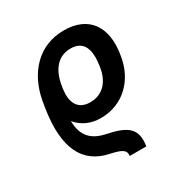

<svg xmlns="http://www.w3.org/2000/svg" viewBox="-179 -692 1017 1063"><g transform="rotate(-30 329.0 -160.5)"><path d="M344.8 232.2H451C469.5 120 411.6 86.3 291.2 61.8C211.6 44.7 160.9 2.5 159.4 -97.7C196.4 -54 246.8 -29.1 313.6 -29.1C458.1 -29.1 558.9 -133.9 579.5 -274.1L581.7 -287.6C604.8 -445 535.5 -552.6 375.4 -552.6C216.6 -552.6 108.3 -437.9 78.8 -271L72.8 -234.4C32.7 14.2 105.8 133.5 250 165.5C319.2 180.8 351.2 191.8 344.8 232.2ZM210.6 -274.1 212.7 -287.6C225.9 -378.2 271 -447.1 358 -447.1C446.7 -447.1 462.7 -375.4 450.3 -287.6L448.2 -274.1C437.1 -199.2 392 -134.2 306.1 -134.2C220.5 -134.2 199.9 -199.9 210.6 -274.1Z"/></g></svg>

Font: Margiela Sans Semi Bold
Style: Italic
Weight: 600
Italic angle: -9.39999°
Designer: Stefan Endress, Andreas Faust
Version: Version 1.100;FEAKit 1.0